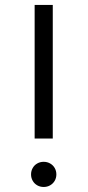

<svg xmlns="http://www.w3.org/2000/svg" viewBox="-20 -750 354 776"><path d="M105.5 -45Q105.5 -59.3 112.2 -71Q118.8 -82.7 130.5 -89.3Q142.2 -96 156.7 -96Q170.8 -96 182.6 -89.3Q194.3 -82.7 201.1 -71Q207.8 -59.3 207.8 -45Q207.8 -31 201.1 -19.3Q194.3 -7.7 182.6 -1Q170.8 5.7 156.7 5.7Q142.2 5.7 130.5 -1Q118.8 -7.7 112.2 -19.3Q105.5 -31 105.5 -45ZM120 -730H193.3V-190H120Z"/></svg>

Font: Tap Sans
Style: Regular
Weight: 400
Designer: Tap Payments
Foundry: Tap Payments
Version: Version 1.001;Glyphs 3.1.2 (3151)